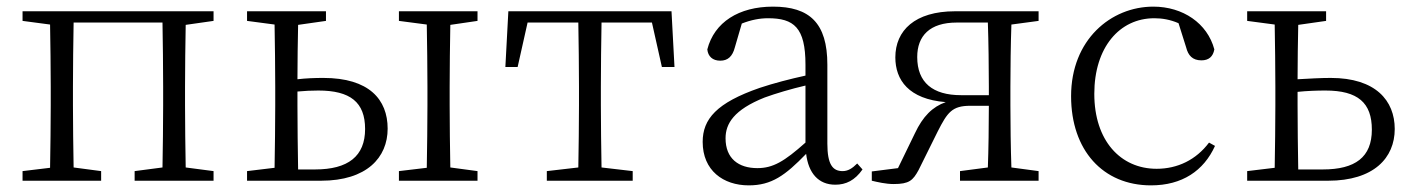

<svg xmlns="http://www.w3.org/2000/svg" viewBox="-20 -545 4258 579"><path d="M624 -482V-511H48V-482L131 -471C132 -416 133 -337 133 -284V-227C133 -174 132 -95 131 -39L48 -29V0H285V-29L202 -40C201 -95 200 -174 200 -227V-284C200 -339 201 -422 202 -477H470C471 -422 472 -339 472 -284V-227C472 -174 471 -95 470 -40L386 -29V0H624V-29L540 -40C539 -95 538 -174 538 -227V-284C538 -337 539 -415 540 -470Z M879 -34C878 -89 877 -172 877 -227V-269C898 -271 920 -272 940 -272C1036 -272 1081 -237 1081 -156C1081 -74 1030 -34 930 -34ZM963 -482V-511H725V-482L808 -471C809 -416 810 -337 810 -284V-227C810 -174 809 -95 808 -39L725 -29V0H948C1086 0 1149 -70 1149 -157C1149 -245 1093 -310 955 -310C929 -310 903 -309 877 -306C877 -357 878 -423 879 -470ZM1420 -482V-511H1183V-482L1267 -471C1268 -416 1269 -337 1269 -284V-227C1269 -174 1268 -95 1267 -39L1183 -29V0H1420V-29L1338 -40C1337 -95 1336 -174 1336 -227V-284C1336 -337 1337 -415 1338 -470Z M1946 -477 1976 -343H2014L2005 -511H1513L1504 -343H1541L1571 -477H1724C1725 -422 1726 -339 1726 -284V-227C1726 -174 1725 -95 1724 -40L1629 -29V0H1888V-29L1794 -40C1793 -95 1792 -174 1792 -227V-284C1792 -339 1793 -422 1794 -477Z M2409 -115C2345 -58 2311 -38 2264 -38C2207 -38 2168 -67 2168 -128C2168 -172 2193 -214 2286 -251C2319 -263 2366 -277 2409 -287ZM2565 -52C2550 -37 2537 -29 2521 -29C2491 -29 2475 -49 2475 -112V-350C2475 -476 2421 -525 2311 -525C2208 -525 2134 -478 2113 -396C2115 -375 2129 -362 2152 -362C2175 -362 2189 -375 2196 -402L2217 -474C2245 -485 2271 -490 2296 -490C2374 -490 2409 -462 2409 -350V-317C2363 -307 2313 -294 2271 -280C2141 -235 2099 -186 2099 -117C2099 -31 2161 14 2238 14C2307 14 2348 -16 2411 -81C2418 -23 2448 12 2499 12C2531 12 2558 -1 2581 -34Z M2878 -258C2793 -258 2746 -296 2746 -373C2746 -437 2784 -477 2865 -477H2959C2961 -422 2962 -339 2962 -284V-258ZM3112 -482V-511H2860C2739 -511 2680 -453 2680 -372C2680 -304 2720 -246 2832 -237C2792 -223 2763 -194 2739 -143L2688 -38L2609 -28V0C2626 4 2651 10 2675 10C2722 10 2733 -1 2750 -32L2808 -149C2837 -206 2851 -226 2906 -226H2962C2962 -168 2961 -92 2959 -40L2875 -29V0H3112V-29L3030 -40C3028 -95 3027 -174 3027 -227V-284C3027 -337 3028 -416 3030 -471Z M3626 -115C3587 -63 3531 -36 3468 -36C3359 -36 3280 -121 3280 -262C3280 -402 3356 -490 3461 -490C3484 -490 3509 -486 3534 -475L3557 -402C3563 -378 3576 -363 3603 -363C3625 -363 3638 -374 3642 -396C3621 -475 3547 -525 3458 -525C3330 -525 3210 -425 3210 -255C3210 -92 3306 14 3451 14C3545 14 3610 -30 3644 -105Z M3895 -34C3894 -89 3893 -172 3893 -227V-268C3922 -271 3952 -272 3977 -272C4075 -272 4117 -235 4117 -154C4117 -71 4067 -34 3969 -34ZM3979 -482V-511H3741V-482L3824 -471C3825 -416 3826 -337 3826 -284V-227C3826 -174 3825 -95 3824 -39L3741 -29V0H3985C4123 0 4186 -69 4186 -156C4186 -242 4128 -310 3993 -310C3964 -310 3927 -308 3893 -306C3893 -357 3894 -422 3895 -470Z"/></svg>

Font: Noto Serif CJK JP Light
Style: Regular
Weight: 300
Designer: Ryoko NISHIZUKA 西塚涼子 (kana & ideographs); Frank Grießhammer (Latin, Greek & Cyrillic); Wenlong ZHANG 张文龙 (bopomofo); San
Foundry: Adobe Systems Incorporated
Version: Version 1.001;PS 1.001;hotconv 16.6.54;makeotf.lib2.5.65590